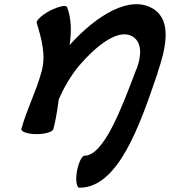

<svg xmlns="http://www.w3.org/2000/svg" viewBox="-20 -604 796 899"><path d="M152 -496C174 -424 197 -344 174 -267C150 -177 104 -89 80 0C78 13 110 24 151 24C193 24 228 13 230 0C242 -46 249 -92 255 -139C279 -193 309 -246 349 -295C430 -389 536 -476 604 -431C646 -402 642 -342 620 -282C617 -279 616 -275 615 -271C550 -99 466 125 376 125C363 125 347 159 340 200C333 241 339 275 352 275C535 275 635 -19 718 -262V-264C757 -378 785 -506 700 -561C590 -632 430 -531 306 -393C315 -456 315 -516 294 -571C289 -582 254 -574 214 -554C175 -533 147 -507 152 -496Z"/></svg>

Font: Nupuram Black Oblique
Style: Regular
Weight: 900
Designer: Santhosh Thottingal (santhosh.thottingal@gmail.com)
Foundry: SMC
Version: Version 1.000